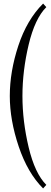

<svg xmlns="http://www.w3.org/2000/svg" viewBox="-20 -814 288 1078"><path d="M240 -774Q176 -710 141 -563.5Q106 -417 106 -275Q106 -133 141 13.5Q176 160 240 224L222 244Q135 157 85 8.5Q35 -140 35 -275Q35 -412 83 -557.5Q131 -703 222 -794Z"/></svg>

Font: Foglihten068fMac
Style: Regular
Weight: 500
Designer: gluk (gluksza@wp.pl)
Foundry: gluk (gluksza@wp.pl)
Version: Version 0.68